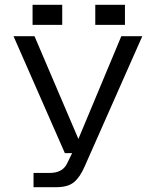

<svg xmlns="http://www.w3.org/2000/svg" viewBox="-20 -635 617 796"><path d="M214 141H119V82H185Q238 82 257 45L279 0H249L36 -485H123L305 -59L483 -485H570L331 55Q312 99 287 120Q262 141 214 141ZM375 -615H498V-532H375ZM115 -615H238V-532H115Z"/></svg>

Font: Sarpanch
Style: Regular
Weight: 400
Designer: Manushi Parikh (Devanagari and Latin), Jyotish Sonowal (Devanagari)
Foundry: Indian Type Foundry
Version: Version 2.004;PS 1.0;hotconv 1.0.78;makeotf.lib2.5.61930; tt